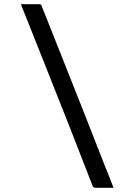

<svg xmlns="http://www.w3.org/2000/svg" viewBox="-20 -770 640 920"><path d="M80 -750H167Q170 -750 172.5 -749.5Q175 -749 176.5 -747.5Q178 -746 179 -743Q230 -616 280 -489L381 -234Q431 -106 481 21Q492 48 503 75.5Q514 103 524 130H438Q434 130 429.5 127.5Q425 125 423 119Q367 -26 310 -171L195 -461Q138 -606 80 -750Z"/></svg>

Font: Code D OnePiece
Style: Regular
Weight: 400
Version: Version 1.085; ttfautohint (v1.8.4.7-5d5b);Nerd Fonts 3.0.2